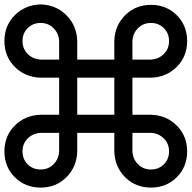

<svg xmlns="http://www.w3.org/2000/svg" viewBox="-20 -795 868 870"><path d="M164 -775Q234 -773 281 -726Q328 -679 330 -609V-525H498V-609Q500 -679 547 -726Q594 -773 664 -773Q734 -773 781 -726Q828 -679 828 -609Q828 -539 781 -492Q734 -445 664 -443H580V-275H664Q734 -273 781 -226Q828 -179 828 -109Q828 -39 781 8Q734 55 664 55Q594 55 547 8Q500 -39 498 -109V-193H330V-109Q328 -39 281 8Q234 55 164 55Q94 55 47 8Q0 -39 0 -109Q0 -179 47 -226Q94 -273 164 -275H248V-443H164Q94 -445 47 -492Q0 -539 0 -609Q0 -679 47 -726Q94 -773 164 -775ZM580 -109Q582 -74 605.5 -50.5Q629 -27 664 -27Q699 -27 722.5 -50.5Q746 -74 746 -109Q746 -144 722.5 -167.5Q699 -191 664 -193H580ZM498 -443H330V-275H498ZM164 -193Q129 -191 105.5 -167.5Q82 -144 82 -109Q82 -74 105.5 -50.5Q129 -27 164 -27Q199 -27 222.5 -50.5Q246 -74 248 -109V-193ZM248 -609Q246 -644 222.5 -667.5Q199 -691 164 -691Q129 -691 105.5 -667.5Q82 -644 82 -609Q82 -574 105.5 -550.5Q129 -527 164 -525H248ZM664 -525Q699 -527 722.5 -550.5Q746 -574 746 -609Q746 -644 722.5 -667.5Q699 -691 664 -691Q629 -691 605.5 -667.5Q582 -644 580 -609V-525Z"/></svg>

Font: JetBrainsMono NF
Style: Regular
Weight: 400
Designer: Philipp Nurullin, Konstantin Bulenkov
Foundry: JetBrains
Version: Version 2.251; ttfautohint (v1.8.3);Nerd Fonts 2.2.2